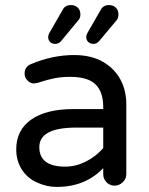

<svg xmlns="http://www.w3.org/2000/svg" viewBox="-20 -726 589 757"><path d="M170 -580Q170 -589 177 -600L227 -687Q236 -706 260 -706Q276 -706 286.5 -696Q297 -686 297 -669Q297 -653 287 -644L220 -563Q211 -553 197 -553Q185 -553 177.5 -560.5Q170 -568 170 -580ZM270 -296H387V-303Q387 -365 356 -394Q325 -423 257 -423Q223 -423 195 -417.5Q167 -412 127 -399L114 -397Q100 -397 88.5 -408.5Q77 -420 77 -436Q77 -464 104 -474Q188 -509 272 -509Q341 -509 388 -481Q432 -455 455 -412Q478 -369 478 -315V-39Q478 -21 464 -7.5Q450 6 432 6Q413 6 400 -7.5Q387 -21 387 -39V-63Q316 11 204 11Q163 11 125 -7Q87 -24 65.5 -58.5Q44 -93 44 -137Q44 -213 103 -254.5Q162 -296 270 -296ZM237 -69Q278 -69 317.5 -88.5Q357 -108 387 -142V-223H281Q135 -223 135 -146Q135 -69 237 -69ZM327 -600 377 -687Q387 -706 410 -706Q426 -706 436.5 -696Q447 -686 447 -669Q447 -653 438 -644L370 -563Q361 -553 348 -553Q336 -553 328 -560.5Q320 -568 320 -580Q320 -589 327 -600Z"/></svg>

Font: 寒蝉全圆体
Style: Regular
Weight: 400
Designer: Warren2060
      Designed by Motoya company      

      [Varela Round]
      Joe Prince(Latin component); Avraham Cornf
Foundry: ChillType
Version: Version 3.200